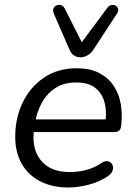

<svg xmlns="http://www.w3.org/2000/svg" viewBox="-20 -784 572 812"><path d="M269.9 8.9Q200.7 8.9 149.9 -17.2Q99.1 -43.4 71.8 -91.6Q44.4 -139.7 44.4 -205.6Q44.4 -285 76 -350.5Q107.6 -416.1 165.9 -455.7Q224.3 -495.3 303.8 -495.3Q361.1 -495.3 399.7 -475.1Q438.3 -454.9 461 -420.7Q483.7 -386.5 490.9 -343.1Q498.1 -299.7 492.6 -254.3Q490.6 -237 483.7 -231.3Q476.8 -225.5 462.4 -225.5H106.8L114.7 -279H443.4L425.4 -265.6Q432.4 -313 422.1 -351.1Q411.8 -389.3 383 -412.2Q354.3 -435.2 302.8 -435.2Q248.7 -435.2 212.6 -410.7Q176.6 -386.2 156.4 -348.3Q136.2 -310.5 129.1 -269.2L125.2 -245.1Q111.1 -159.9 151 -108.1Q191 -56.4 274 -56.4Q310.4 -56.4 344 -65Q377.6 -73.6 407.8 -93.9Q421.5 -102.8 432 -102.4Q442.6 -101.9 449.2 -95.6Q455.9 -89.3 457.6 -79.8Q459.3 -70.2 454.7 -59.4Q450 -48.7 438.3 -40.3Q404.3 -16.2 358.2 -3.7Q312 8.9 269.9 8.9ZM320.5 -541.7Q304.9 -541.7 293 -549.4Q281 -557.2 273.7 -574.4L207.7 -726.5Q202.2 -739.3 206.2 -748.3Q210.1 -757.3 219.1 -761.2Q228.2 -765.1 237.9 -762.4Q247.7 -759.7 253.6 -748.4L325.9 -605.4L433.5 -750.4Q441.3 -760.7 451.4 -762.7Q461.4 -764.6 469.2 -760Q477 -755.3 479.5 -746.6Q481.9 -737.8 474.1 -725.5L376.3 -575.9Q365.6 -558.7 350.8 -550.2Q336.1 -541.7 320.5 -541.7Z"/></svg>

Font: Nunito Variable Extra Light
Style: Italic
Weight: 200
Italic angle: -9°
Designer: Vernon Adams
Foundry: Vernon Adams
Version: Version 3.602